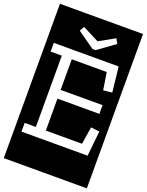

<svg xmlns="http://www.w3.org/2000/svg" viewBox="-213 -1013 1009 1321"><g transform="rotate(20 292.0 -352.0)"><path d="M-12 213V-917H596V213ZM327 -701 453 -792 434 -827 319 -763 199 -824 179 -790 305 -701ZM40 0H524L543 -184L480 -191L460 -64H195V-298H502V-362H195V-586H451L471 -459L535 -466L515 -650H40V-586H122V-64H40Z"/></g></svg>

Font: Zilla Slab Highlight
Style: Regular
Weight: 400
Designer: Typotheque Type Foundry
Foundry: Typotheque type foundry
Version: Version 1.1; 2017; ttfautohint (v1.6)